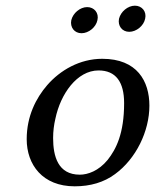

<svg xmlns="http://www.w3.org/2000/svg" viewBox="-20 -646 546 676"><path d="M146 -346C107 -301 74 -237 74 -156C74 -66 130 10 243 10C298 10 346 -4 385 -33C459 -87 506 -184 506 -274C506 -360 463 -439 340 -439C261 -439 192 -399 146 -346ZM327 -398C388 -398 417 -357 417 -283C417 -176 389 -121 359 -83C327 -44 289 -31 261 -31C184 -31 167 -96 167 -160C167 -184 170 -207 175 -228C193 -315 251 -398 327 -398ZM399 -580C394 -555 410 -534 435 -534C460 -534 486 -555 491 -580C497 -605 480 -626 455 -626C430 -626 405 -605 399 -580ZM231 -575C226 -550 242 -529 267 -529C292 -529 318 -550 323 -575C329 -600 312 -621 287 -621C262 -621 237 -600 231 -575Z"/></svg>

Font: Libertinus Sans
Style: Italic
Weight: 400
Italic angle: -12°
Designer: Philipp H. Poll, Khaled Hosny
Foundry: Caleb Maclennan
Version: Version 7.050;RELEASE